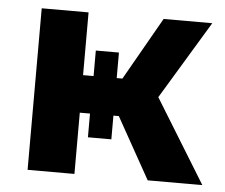

<svg xmlns="http://www.w3.org/2000/svg" viewBox="-44 -587 745 637"><g transform="rotate(5 328.5 -269.0)"><path d="M356 -204H338V-125H260V-204H226V0H70V-538H226V-329H261V-414H338V-329H357L476 -538H638L481 -278L652 0H470Z"/></g></svg>

Font: Montserrat Alternates
Style: Bold
Weight: 700
Designer: Julieta Ulanovsky
Foundry: Julieta Ulanovsky
Version: Version 7.200